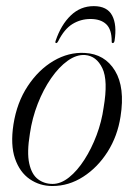

<svg xmlns="http://www.w3.org/2000/svg" viewBox="-20 -614 448 642"><path d="M263.5 -437Q330.5 -433.5 364.5 -377.5Q398.5 -321.5 383 -224Q373 -159 339.8 -106.5Q306.5 -54 258.2 -23Q210 8 155 8Q113 8 79.5 -15Q46 -38 30.2 -83.8Q14.5 -129.5 25 -198Q36.5 -271.5 72.8 -326.2Q109 -381 159.2 -410.5Q209.5 -440 263.5 -437ZM156 1Q183.5 1 211 -21Q238.5 -43 262.2 -80Q286 -117 303 -162.2Q320 -207.5 326.5 -254.5Q342 -345 322.2 -386Q302.5 -427 264.5 -430Q236 -432 206.5 -411Q177 -390 151 -352.5Q125 -315 106.2 -267Q87.5 -219 80 -167.5Q69.5 -104 77.8 -67.2Q86 -30.5 107 -14.8Q128 1 156 1ZM282.5 -550.5Q250 -550.5 222.5 -533.8Q195 -517 174.5 -476Q171.5 -470 168 -470Q163.5 -470 166 -477.5Q184 -531 216.5 -562.2Q249 -593.5 293.5 -593.5Q338.5 -593.5 355 -562.2Q371.5 -531 363 -477.5Q361.5 -470 357 -470Q353 -470 353.5 -476Q353.5 -516 335 -533.2Q316.5 -550.5 282.5 -550.5Z"/></svg>

Font: Fraunces 144pt Light
Style: Italic
Weight: 300
Italic angle: -16°
Version: Version 1.000;[0bf87f6ff]